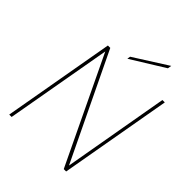

<svg xmlns="http://www.w3.org/2000/svg" viewBox="-246 -1011 1138 1138"><g transform="rotate(45 323.5 -441.5)"><path d="M618 -703H638L514 0H494L175 -667L57 0H37L161 -703H181L501 -37ZM301 -749 512 -883 508 -859 298 -729Z"/></g></svg>

Font: Poppins Thin
Style: Italic
Weight: 250
Italic angle: -10°
Designer: Ninad Kale (Devanagari), Jonny Pinhorn (Latin)
Foundry: Indian Type Foundry
Version: Version 3.200;PS 1.000;hotconv 16.6.54;makeotf.lib2.5.65590